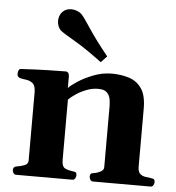

<svg xmlns="http://www.w3.org/2000/svg" viewBox="-54 -820 798 871"><g transform="rotate(5 345.0 -385.0)"><path d="M51.3 0Q43 0 38.8 -7.3Q34.7 -14.6 34.7 -20Q34.7 -36.1 50.8 -38.1Q68.8 -40.5 85.7 -46.9Q102.5 -53.2 102.5 -69.3V-379.9Q102.5 -410.2 89.4 -420.9Q76.2 -431.6 59.1 -433.6Q42 -435.5 29.8 -439Q24.9 -441.4 21.5 -445.3Q18.1 -449.2 18.1 -458.5Q18.1 -464.4 21 -471.9Q23.9 -479.5 29.8 -480Q97.2 -483.9 152.6 -485.4Q208 -486.8 236.3 -486.8Q240.2 -486.8 245.1 -482.9Q250 -479 251 -467.3V-412.6Q260.3 -423.8 289.8 -443.4Q319.3 -462.9 360.4 -479Q401.4 -495.1 444.8 -495.1Q486.3 -495.1 522.2 -483.9Q558.1 -472.7 580.1 -441.5Q602.1 -410.3 602.1 -349.6V-85.4Q602.1 -62 612.5 -52.7Q623 -43.5 637.5 -41.7Q651.9 -40 664.1 -38.1Q672.4 -37.1 676.3 -33.9Q680.2 -30.8 680.2 -20Q680.2 -14.6 676 -7.3Q671.9 0 663.6 0H401.4Q393.1 0 388.9 -7.3Q384.8 -14.6 384.8 -20Q384.8 -27.8 387.5 -32.5Q390.1 -37.1 399.9 -38.1Q415.5 -40 431.2 -47.9Q446.8 -55.7 446.8 -69.3V-347.2Q446.8 -359.4 444.3 -376.7Q441.9 -394 429.9 -407.5Q418 -420.9 388.7 -420.9Q362.3 -420.9 336.2 -410.9Q310.1 -400.9 288.8 -386.7Q267.6 -372.6 255.9 -359.9V-85.4Q255.9 -54.2 272.2 -47.1Q288.6 -40 306.6 -38.1Q316.9 -37.1 320.6 -34.2Q324.2 -31.2 324.2 -20Q324.2 -14.6 320.1 -7.3Q315.9 0 307.6 0ZM389.2 -542.5Q314.5 -598.6 261.2 -629.2Q208 -659.7 196.3 -670.4Q189 -677.2 184.6 -688.7Q180.2 -700.2 180.2 -712.9Q180.2 -723.6 183.8 -734.4Q187.5 -745.1 195.8 -753.9Q211.4 -770 235.4 -770Q249.5 -770 262.2 -764.9Q274.9 -759.8 282.7 -752.4Q293.9 -741.7 327.1 -690.9Q360.4 -640.1 416.5 -570.8Z"/></g></svg>

Font: Gelasio
Style: Regular
Weight: 400
Designer: Eben Sorkin
Foundry: Eben Sorkin
Version: Version 1.008